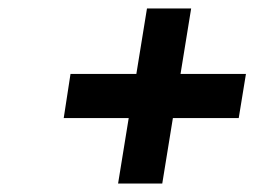

<svg xmlns="http://www.w3.org/2000/svg" viewBox="-20 -538 626 452"><path d="M542 -260H387L362 -106H258L283 -260H130L146 -364H301L326 -518H430L405 -364H559Z"/></svg>

Font: Be Vietnam SemiBold
Style: Italic
Weight: 600
Italic angle: -9.556°
Designer: Gabriel Lam
Foundry: TypeRant
Version: Version 3.000